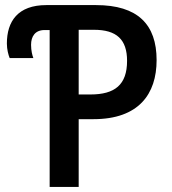

<svg xmlns="http://www.w3.org/2000/svg" viewBox="-20 -734 674 754"><path d="M175 0H289V-266H347C525 -266 595 -365 595 -498C595 -638 521 -714 357 -714H162C50 -714 7 -650 7 -563C7 -540 13 -518 18 -506H111C107 -516 102 -535 102 -558C102 -591 118 -616 155 -616H175ZM289 -363V-617H349C438 -617 479 -579 479 -495C479 -401 431 -363 335 -363Z"/></svg>

Font: Noto Sans UI SemiCondensed Medium
Style: Regular
Weight: 500
Width: 4
Designer: Monotype Design Team
Foundry: Monotype Imaging Inc.
Version: Version 1.901